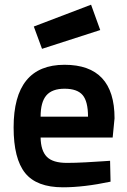

<svg xmlns="http://www.w3.org/2000/svg" viewBox="-20 -787 539 818"><path d="M265 -93Q300 -93 346 -95.5Q392 -98 420 -100L449 -102L451 -13Q337 11 248 11Q136 11 87 -50Q38 -111 38 -244Q38 -511 255 -511Q468 -511 468 -283L460 -201H153Q154 -145 179.5 -119Q205 -93 265 -93ZM153 -290H355Q355 -355 332 -382Q309 -409 255 -409Q202 -409 177.5 -380.5Q153 -352 153 -290ZM124 -674 368 -767 407 -659 159 -579Z"/></svg>

Font: TitilliumText22L Rg
Style: Bold
Weight: 700
Designer: Campivisivi
Foundry: Campivisivi
Version: 1.000